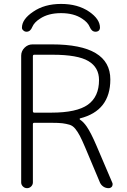

<svg xmlns="http://www.w3.org/2000/svg" viewBox="-20 -980 645 978"><path d="M147.5 -414.1Q147.5 -406.2 154.3 -406.2H241.2Q371.1 -406.2 427.7 -446.8Q484.4 -487.3 484.4 -572.3Q484.4 -636.7 430.2 -668.9Q376 -701.2 248 -701.2H154.3Q147.5 -701.2 147.5 -693.4ZM87.9 -50.8V-696.3Q87.9 -719.7 105 -736.8Q122.1 -753.9 145.5 -753.9H244.1Q542 -753.9 542 -575.2Q542 -416 387.7 -377Q385.7 -376 385.7 -374Q385.7 -372.1 386.7 -371.1Q405.3 -359.4 421.9 -335Q443.4 -303.7 471.7 -237.3L551.8 -49.8Q553.7 -45.9 553.7 -42Q553.7 -36.1 550.8 -30.3Q543.9 -21.5 533.2 -21.5Q518.6 -21.5 506.8 -29.3Q495.1 -37.1 489.3 -49.8L414.1 -228.5Q397.5 -267.6 386.7 -288.1Q376 -308.6 363.3 -324.2Q350.6 -339.8 334 -344.7Q317.4 -349.6 298.3 -352.1Q279.3 -354.5 241.2 -354.5H154.3Q147.5 -354.5 147.5 -347.7V-50.8Q147.5 -39.1 138.7 -30.3Q129.9 -21.5 117.7 -21.5Q105.5 -21.5 96.7 -30.3Q87.9 -39.1 87.9 -50.8ZM466.8 -818.4Q447.3 -818.4 437.5 -841.8Q427.7 -866.2 398.4 -884.8Q356.4 -913.1 291 -913.1Q225.6 -913.1 183.6 -884.8Q154.3 -866.2 144.5 -842.8Q134.8 -818.4 115.2 -818.4Q104.5 -818.4 97.7 -826.2Q91.8 -831.1 91.8 -838.9Q91.8 -881.8 148.4 -919.9Q206.1 -960 291 -960Q376 -960 433.6 -920.9Q489.3 -882.8 489.3 -838.9Q489.3 -831.1 484.4 -825.2Q477.5 -818.4 466.8 -818.4Z"/></svg>

Font: Gen Jyuu Gothic P Light
Style: Regular
Weight: 200
Designer: [Source Han Sans]
Ryoko NISHIZUKA  (kana & ideographs); Paul D. Hunt (Latin, Greek & Cyrillic); Wenlong ZHANG  (bopomofo
Version: Version 1.002.20150607